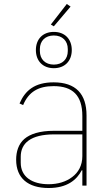

<svg xmlns="http://www.w3.org/2000/svg" viewBox="-20 -931 549 963"><path d="M250 -799 235 -808 315 -911 334 -898ZM250 -589C195 -589 160 -625 160 -680C160 -735 195 -771 250 -771C305 -771 340 -735 340 -680C340 -625 305 -589 250 -589ZM250 -607C293 -607 320 -634 320 -675V-685C320 -726 293 -753 250 -753C207 -753 180 -726 180 -685V-675C180 -634 207 -607 250 -607ZM249 -518C154 -518 106 -477 78 -412L96 -404C124 -471 173 -499 249 -499C344 -499 393 -453 393 -349V-275H251C179 -275 131 -259 102 -234C73 -209 61 -171 61 -130C61 -38 120 12 224 12C317 12 365 -29 390 -77H393V0H414V-352C414 -460 360 -518 249 -518ZM393 -148C393 -101 373 -66 342 -43C311 -19 269 -7 224 -7C141 -7 84 -44 84 -115V-145C84 -212 133 -257 252 -257H393V-148Z"/></svg>

Font: Plexus Sans Thin
Style: Regular
Weight: 250
Version: Version 2.001;PS 002.001;hotconv 1.0.70;makeotf.lib2.5.58329